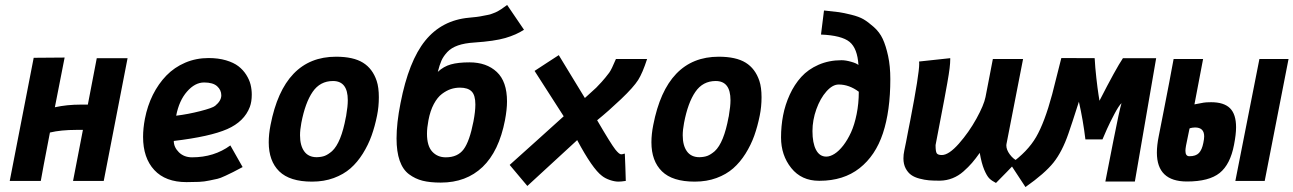

<svg xmlns="http://www.w3.org/2000/svg" viewBox="-20 -734 5248 779"><path d="M242.2 -500.5 202.6 -298.8Q251.5 -309.6 308.1 -309.6H336.4Q342.8 -341.8 372.6 -498H497.6L400.9 0H276.4L316.4 -207H289.6Q227.1 -207 182.6 -196.3Q164.1 -101.6 157.7 -66.7Q151.4 -31.7 145.5 0H19.5L116.7 -499.5Z M694.8 -264.6Q743.2 -270.5 792.7 -283.2Q842.3 -295.9 853 -304.7Q877.9 -325.2 877.9 -347.2Q877.9 -368.7 861.1 -384Q844.2 -399.4 808.1 -399.4Q771 -399.4 738.8 -362.5Q706.5 -325.7 694.8 -264.6ZM826.2 -498.5Q865.7 -498.5 897 -489.3Q928.2 -480 947.3 -465.3Q966.3 -450.7 979 -430.7Q991.7 -410.6 996.6 -390.9Q1001.5 -371.1 1001.5 -350.1Q1001.5 -321.3 993.7 -300.3Q971.2 -240.7 901.9 -210.2Q832.5 -179.7 685.1 -162.1Q685.1 -136.7 705.8 -116.2Q726.6 -95.7 759.3 -95.7Q848.6 -95.7 914.6 -144L964.4 -56.2Q934.1 -40 925.8 -35.9Q917.5 -31.7 895.3 -21.2Q873 -10.7 862.3 -8.5Q851.6 -6.3 830.3 -1.7Q809.1 2.9 787.6 3.9Q766.1 4.9 736.8 4.9Q651.4 4.9 606 -44.2Q560.5 -93.3 560.5 -178.7Q560.5 -212.9 567.9 -252Q578.1 -304.7 600.3 -349.4Q622.6 -394 655 -427.5Q687.5 -460.9 731.4 -479.7Q775.4 -498.5 826.2 -498.5Z M1327.1 -120.6Q1364.3 -154.8 1383.3 -258.8Q1383.8 -260.3 1384.3 -262.7Q1384.8 -265.1 1384.8 -266.6Q1391.1 -302.2 1391.1 -327.6Q1391.1 -405.3 1331.1 -405.3Q1278.8 -405.3 1248.5 -361.3Q1218.3 -317.4 1202.6 -235.4Q1197.3 -207 1197.3 -185.1Q1197.3 -143.6 1214.4 -119.9Q1231.4 -96.2 1265.1 -96.2Q1284.7 -96.7 1297.9 -101.8Q1311 -106.9 1327.1 -120.6ZM1245.6 2.9Q1155.8 2.9 1113 -38.8Q1070.3 -80.6 1070.3 -156.7Q1070.3 -189.5 1077.6 -226.6Q1131.3 -503.9 1343.3 -503.9Q1413.6 -503.9 1452.6 -479.7Q1491.7 -455.6 1508.3 -405.8Q1517.1 -379.4 1517.1 -339.4Q1517.1 -300.8 1509.8 -265.1Q1501 -221.2 1487.5 -183.6Q1474.1 -146 1452.1 -110.8Q1430.2 -75.7 1402.1 -51Q1374 -26.4 1334.2 -11.7Q1294.4 2.9 1246.6 2.9Z M1900.9 -241.2Q1908.7 -281.7 1908.7 -310.1Q1908.7 -347.7 1893.6 -363Q1878.4 -378.4 1846.2 -378.4Q1827.1 -378.4 1809.3 -372.6Q1791.5 -366.7 1773.2 -353Q1754.9 -339.4 1740.2 -312Q1725.6 -284.7 1718.3 -246.1Q1712.4 -215.3 1712.4 -191.4Q1712.4 -142.1 1733.6 -118.9Q1754.9 -95.7 1788.6 -95.7Q1836.9 -95.7 1861.1 -128.2Q1885.3 -160.6 1900.9 -241.2ZM1756.3 -442.4Q1779.8 -464.4 1809.3 -472.7Q1838.9 -481 1884.8 -481Q1954.1 -481 1995.6 -442.1Q2037.1 -403.3 2037.1 -322.3Q2037.1 -290 2028.8 -246.1Q2004.4 -120.1 1938 -56.6Q1871.6 6.8 1768.6 6.8H1767.6Q1725.1 6.8 1694.8 -0.7Q1664.6 -8.3 1639.4 -27.1Q1614.3 -45.9 1601.6 -82.3Q1588.9 -118.7 1588.9 -172.4Q1588.9 -234.4 1605 -315.4Q1638.2 -486.3 1705.3 -569.1Q1772.5 -651.9 1882.3 -662.1Q1899.4 -663.6 1913.3 -665.3Q1927.2 -667 1939.5 -669.7Q1951.7 -672.4 1959.7 -673.6Q1967.8 -674.8 1977.3 -678.7Q1986.8 -682.6 1990.5 -683.8Q1994.1 -685.1 2003.2 -690.4Q2012.2 -695.8 2013.9 -697Q2015.6 -698.2 2025.6 -705.3Q2035.6 -712.4 2037.6 -713.9L2106 -613.3Q2074.7 -592.8 2030.3 -579.8Q1985.8 -566.9 1904.8 -561.5Q1865.2 -559.1 1838.1 -549.6Q1811 -540 1795.2 -523.2Q1779.3 -506.3 1771.2 -488.3Q1763.2 -470.2 1756.3 -442.4Z M2569.3 -409.7Q2550.8 -380.4 2500 -332Q2449.2 -283.7 2402.8 -246.1Q2458.5 -150.4 2476.6 -127.4Q2492.2 -107.9 2500 -107.9Q2503.9 -107.9 2505.6 -108.4Q2507.3 -108.9 2509.5 -109.6Q2511.7 -110.4 2515.1 -110.8Q2516.1 -92.3 2517.3 -55.4Q2518.6 -18.6 2519 0Q2500.5 2.9 2489.3 2.9Q2473.6 2.9 2454.3 -3.7Q2435.1 -10.3 2422.4 -20.5Q2383.8 -49.3 2321.8 -165.5L2119.6 20.5Q2107.4 6.3 2083.7 -22.2Q2060.1 -50.8 2047.9 -64.9Q2084.5 -97.7 2157.5 -163.3Q2230.5 -229 2267.1 -262.2Q2247.1 -293 2208 -354.2Q2168.9 -415.5 2148.9 -446.3Q2165 -457 2197.8 -478.3Q2230.5 -499.5 2247.1 -510.3Q2264.6 -481 2300 -423.3Q2335.4 -365.7 2353 -336.4Q2360.8 -343.8 2376.2 -357.4Q2391.6 -371.1 2399.2 -378.4Q2406.7 -385.7 2421.1 -401.6Q2435.5 -417.5 2451.7 -439Q2460.9 -451.2 2479 -494.6H2605.5Q2586.9 -437.5 2569.3 -409.7Z M2879.9 -120.6Q2917 -154.8 2936 -258.8Q2936.5 -260.3 2937 -262.7Q2937.5 -265.1 2937.5 -266.6Q2943.8 -302.2 2943.8 -327.6Q2943.8 -405.3 2883.8 -405.3Q2831.5 -405.3 2801.3 -361.3Q2771 -317.4 2755.4 -235.4Q2750 -207 2750 -185.1Q2750 -143.6 2767.1 -119.9Q2784.2 -96.2 2817.9 -96.2Q2837.4 -96.7 2850.6 -101.8Q2863.8 -106.9 2879.9 -120.6ZM2798.3 2.9Q2708.5 2.9 2665.8 -38.8Q2623 -80.6 2623 -156.7Q2623 -189.5 2630.4 -226.6Q2684.1 -503.9 2896 -503.9Q2966.3 -503.9 3005.4 -479.7Q3044.4 -455.6 3061 -405.8Q3069.8 -379.4 3069.8 -339.4Q3069.8 -300.8 3062.5 -265.1Q3053.7 -221.2 3040.3 -183.6Q3026.9 -146 3004.9 -110.8Q2982.9 -75.7 2954.8 -51Q2926.8 -26.4 2887 -11.7Q2847.2 2.9 2799.3 2.9Z M3464.4 -361.8Q3425.3 -391.1 3382.8 -391.1Q3357.9 -391.1 3333 -363Q3308.1 -335 3292.2 -290.8Q3276.4 -246.6 3276.4 -202.1Q3276.4 -153.8 3290.8 -126.2Q3305.2 -98.6 3332.5 -98.6Q3348.1 -98.6 3366 -109.9Q3383.8 -121.1 3401.4 -143.8Q3418.9 -166.5 3432.9 -197Q3446.8 -227.5 3455.6 -270.8Q3464.4 -314 3464.4 -361.8ZM3323.2 -691.4Q3326.7 -690.9 3333 -690.4Q3366.2 -687 3384 -684.6Q3401.9 -682.1 3433.6 -674.3Q3465.3 -666.5 3483.6 -655.8Q3502 -645 3525.4 -624.3Q3548.8 -603.5 3561.5 -576.2Q3574.2 -548.8 3583.3 -507.1Q3592.3 -465.3 3592.3 -413.1Q3592.3 -284.2 3562.3 -193.4Q3532.2 -102.5 3467.3 -51.5Q3402.3 -0.5 3305.2 -0.5H3304.2H3303.2Q3231.9 -0.5 3190.4 -52.2Q3148.9 -104 3148.9 -176.3Q3148.9 -222.2 3157.2 -265.6Q3165.5 -309.1 3184.3 -350.1Q3203.1 -391.1 3231 -421.9Q3258.8 -452.6 3301 -471.2Q3343.3 -489.7 3394.5 -489.7Q3411.1 -489.7 3433.3 -483.4Q3455.6 -477.1 3462.9 -470.2Q3459 -537.6 3427 -564Q3395 -590.3 3311 -593.8Z M4021 8.3Q4004.4 0 3994.1 -10Q3983.9 -20 3973.1 -45.7Q3962.4 -71.3 3955.1 -113.8Q3938.5 -90.3 3923.8 -73.2Q3909.2 -56.2 3888.9 -38.3Q3868.7 -20.5 3844.7 -11Q3820.8 -1.5 3794.4 -1H3790Q3767.1 -1 3749.3 -2.4Q3731.4 -3.9 3710.9 -9.3Q3690.4 -14.6 3677 -24.2Q3663.6 -33.7 3654.5 -50.8Q3645.5 -67.9 3645.5 -91.3Q3645.5 -106.9 3648.9 -122.6Q3652.8 -140.1 3656.5 -159.7Q3660.2 -179.2 3665 -204.3Q3669.9 -229.5 3673.3 -246.1Q3709.5 -433.6 3709.5 -475.1Q3709.5 -481.9 3709 -484.4Q3730 -486.8 3772.2 -491.2Q3814.5 -495.6 3835.4 -498V-493.2Q3835.4 -479 3832.8 -456.8Q3830.1 -434.6 3823.5 -397.5Q3816.9 -360.4 3811.3 -330.6Q3805.7 -300.8 3794.2 -241.2Q3782.7 -181.6 3775.9 -145.5V-144Q3775.9 -119.6 3780.5 -112.3Q3785.2 -105 3801.3 -105Q3829.6 -105 3870.4 -151.1Q3911.1 -197.3 3941.7 -252.7Q3972.2 -308.1 3978.5 -340.3Q3983.4 -365.7 3993.4 -417.2Q4003.4 -468.8 4008.3 -494.6H4130.9Q4119.6 -437 4097.2 -322Q4074.7 -207 4063.5 -149.4Q4063 -147.5 4063 -144Q4063 -126.5 4076.9 -107.7Q4090.8 -88.9 4107.9 -81.1Q4093.8 -65.9 4064.7 -36.1Q4035.6 -6.3 4021 8.3Z M4286.1 -498.5 4421.4 -498Q4423.3 -460.9 4428.2 -417.7Q4433.1 -374.5 4437 -349.6L4440.9 -325.2Q4507.3 -455.1 4536.1 -498H4670.9L4584.5 2.4H4464.8L4497.1 -162.1Q4521.5 -286.6 4530.3 -315.4Q4519.5 -305.7 4501.2 -271Q4482.9 -236.3 4471.4 -210.7Q4460 -185.1 4453.1 -168.5H4383.8Q4374.5 -246.1 4357.4 -321.3Q4327.6 -228 4314.9 -191.9Q4289.6 -118.7 4254.4 -74.5Q4219.2 -30.3 4140.6 24.9L4079.1 -68.8Q4149.4 -118.7 4183.8 -178Q4218.3 -237.3 4249 -351.6Z M4992.2 0 5089.8 -494.6H5208L5111.3 0ZM4828.6 -216.8Q4822.8 -216.8 4817.1 -215.8Q4811.5 -214.8 4808.6 -213.9L4806.2 -212.4Q4801.8 -188.5 4792 -143.1Q4789.6 -129.4 4789.6 -122.1Q4789.6 -100.1 4805.7 -100.1Q4832 -100.1 4844.5 -113.3Q4856.9 -126.5 4862.3 -154.3Q4865.7 -170.4 4865.7 -180.7Q4865.7 -216.8 4828.6 -216.8ZM4741.7 -494.6H4762.2H4861.3L4826.2 -310.5Q4836.9 -312.5 4848.4 -314.7Q4859.9 -316.9 4864 -317.6Q4868.2 -318.4 4875.5 -318.8Q4882.8 -319.3 4894 -319.3Q4945.8 -319.3 4970.5 -294.9Q4995.1 -270.5 4995.1 -217.8Q4995.1 -189 4986.8 -146.5Q4971.7 -66.9 4928.5 -32.2Q4885.3 2.4 4795.9 2.4Q4673.8 2.4 4673.8 -114.7Q4673.8 -144 4681.2 -180.7Q4687.5 -212.4 4702.1 -287.1Q4716.8 -361.8 4724.1 -400.4Q4729 -426.8 4733.2 -449.5Q4737.3 -472.2 4741.7 -494.6Z"/></svg>

Font: Fantasque Sans Mono
Style: Bold Italic
Weight: 700
Italic angle: -11°
Monospace: yes
Designer: Jany Belluz
Version: Version 1.7.1